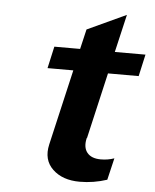

<svg xmlns="http://www.w3.org/2000/svg" viewBox="-49 -689 598 743"><g transform="rotate(5 249.5 -317.5)"><path d="M301.8 -159.2H300.8Q292 -122.6 308.6 -101.8Q325.2 -81.1 361.8 -81.1Q389.6 -81.1 414.1 -89.8L394 -4.9Q341.8 12.2 288.1 12.2Q221.2 12.2 182.9 -24.4Q144.5 -61 158.2 -121.1L226.1 -415H126L145 -500H245.1L263.2 -577.1L414.1 -647L379.9 -500H499L480 -415H360.8Z"/></g></svg>

Font: Perun
Style: Bold Italic
Weight: 700
Italic angle: -12°
Foundry: Copyright (c) Stefan Peev, Context Ltd, 2016
Version: Version 001.000